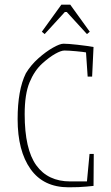

<svg xmlns="http://www.w3.org/2000/svg" viewBox="-20 -787 471 817"><path d="M55 -280Q55 -404 90 -475Q111 -510 143 -538.5Q175 -567 205 -584Q235 -601 250 -601Q270 -601 310 -596.5Q350 -592 378 -587L372 -461H353L346 -564Q336 -566 304 -569Q272 -572 254 -572Q240 -572 215 -558Q190 -544 160 -517Q126 -486 105.5 -436Q85 -386 85 -301Q85 -152 134.5 -83.5Q184 -15 279 -15H350L361 -132H379L378 4Q377 4 347.5 7Q318 10 272 10Q165 10 110 -67.5Q55 -145 55 -280ZM158 -652 241 -767H279L362 -652L350 -642L264 -736H256L170 -642Z"/></svg>

Font: Grenze Thin
Style: Regular
Weight: 250
Designer: Renata Polastri
Foundry: Omnibus-Type
Version: Version 1.002; ttfautohint (v1.8)